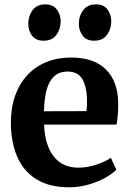

<svg xmlns="http://www.w3.org/2000/svg" viewBox="-20 -824 578 856"><path d="M289 11Q198.5 11 140.8 -25.8Q83 -62.5 55.8 -127.5Q28.5 -192.5 28.5 -277Q28.5 -345 48 -398.8Q67.5 -452.5 103 -490.2Q138.5 -528 187.8 -547.8Q237 -567.5 297 -567.5Q398 -567.5 451.5 -515Q505 -462.5 507 -367Q507 -334 505.2 -310.2Q503.5 -286.5 499.5 -268.5H176.5Q178 -223.5 188.8 -188Q199.5 -152.5 218.8 -127.5Q238 -102.5 265.5 -89.5Q293 -76.5 329.5 -76.5Q370 -76.5 411 -90.5Q452 -104.5 474.5 -120.5L498.5 -67.5Q482.5 -50 450.2 -32Q418 -14 376 -1.5Q334 11 289 11ZM176 -328 365.5 -328.5Q366.5 -338.5 367.2 -349.8Q368 -361 368 -371.5Q368 -431.5 348.8 -468.2Q329.5 -505 281 -505Q259 -505 240.8 -496.8Q222.5 -488.5 208.2 -468.8Q194 -449 185.8 -414.8Q177.5 -380.5 176 -328ZM173.5 -642.5Q140 -642.5 123 -665Q106 -687.5 106 -717Q106 -752.5 125.2 -778.5Q144.5 -804.5 182 -804.5H183Q216 -804.5 233.2 -781.8Q250.5 -759 250.5 -730Q250.5 -694.5 231.5 -668.5Q212.5 -642.5 174.5 -642.5ZM399 -642.5Q366 -642.5 348.8 -665Q331.5 -687.5 331.5 -717Q331.5 -752.5 350.8 -778.5Q370 -804.5 407.5 -804.5H408.5Q442 -804.5 459 -781.8Q476 -759 476 -730Q476 -694.5 457 -668.5Q438 -642.5 400 -642.5Z"/></svg>

Font: Merriweather 24pt
Style: Bold
Weight: 700
Designer: Eben Sorkin
Foundry: Eben Sorkin
Version: Version 2.100